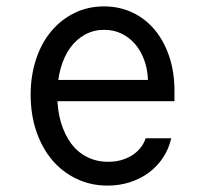

<svg xmlns="http://www.w3.org/2000/svg" viewBox="-20 -570 640 600"><path d="M124.4 -253.8H525.2V-286.2Q525.2 -344.8 508.9 -393.3Q492.6 -441.9 463.6 -476.7Q434.6 -511.6 394 -530.8Q353.4 -550 305.1 -550Q254.8 -550 212.9 -529.5Q171 -509 140.3 -472.5Q109.6 -436 92.7 -384.9Q75.8 -333.8 75.8 -273.7Q75.8 -211.6 93.7 -159.2Q111.7 -106.8 143.4 -69.4Q175.2 -32 219.6 -11Q264 10 316 10Q353.5 10 386.2 -0.6Q419 -11.2 445.3 -30.7Q471.6 -50.2 489.6 -77.6Q507.6 -105 515.2 -138H435.4Q423.4 -103.6 391.7 -84Q360 -64.4 317.8 -64.4Q281.9 -64.4 252.2 -79.3Q222.6 -94.2 202.2 -121.7Q181.8 -149.2 170.4 -187.6Q159 -226 159 -272.9Q159 -318.8 169.6 -356.5Q180.2 -394.2 199.6 -420.9Q219 -447.6 246.1 -462.2Q273.2 -476.8 305.6 -476.8Q334.4 -476.8 358.4 -465.6Q382.4 -454.4 400.6 -434Q418.8 -413.6 429.9 -384.6Q441 -355.6 442.4 -320.2H124.4Z"/></svg>

Font: CommitMonoV143 ExtLt
Style: Regular
Weight: 200
Monospace: yes
Designer: Eigil Nikolajsen
Foundry: Eigil Nikolajsen
Version: Version 1.143